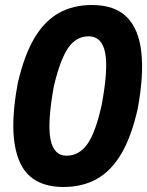

<svg xmlns="http://www.w3.org/2000/svg" viewBox="-20 -736 589 767"><path d="M234 11Q99 11 56 -95.5Q13 -202 51 -404Q77 -516 117.5 -584Q158 -652 215 -684Q272 -716 347 -716Q438 -716 486 -668.5Q534 -621 544.5 -528.5Q555 -436 530 -301Q505 -190 464.5 -121.5Q424 -53 366.5 -21Q309 11 234 11ZM246 -114Q295 -114 328 -159Q361 -204 386 -316Q413 -460 400 -525.5Q387 -591 334 -591Q284 -591 252 -544Q220 -497 195 -391Q169 -247 181.5 -180.5Q194 -114 246 -114Z"/></svg>

Font: Nunito Sans 7pt SemiCondensed ExtraBold
Style: Italic
Weight: 800
Width: 4
Italic angle: -9°
Designer: Vernon Adams
Foundry: Vernon Adams
Version: Version 3.101;gftools[0.9.27]